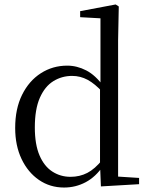

<svg xmlns="http://www.w3.org/2000/svg" viewBox="-20 -825 669 860"><path d="M267 15Q204 15 154.5 -19Q105 -53 76.5 -113Q48 -173 48 -252Q48 -338 79 -400.5Q110 -463 163 -497Q216 -531 281 -531Q325 -531 366.5 -509.5Q408 -488 444 -438H453L441 -411Q405 -450 372.5 -467.5Q340 -485 303 -485Q257 -485 219 -461.5Q181 -438 158.5 -387Q136 -336 136 -254Q136 -178 157 -129Q178 -80 214.5 -56.5Q251 -33 296 -33Q337 -33 371 -50.5Q405 -68 439 -110L452 -82H442Q409 -33 364 -9Q319 15 267 15ZM432 10 428 -89V-92V-431L430 -440V-743L339 -748V-775L498 -805L512 -796L509 -644V-34L603 -28V0Z"/></svg>

Font: Noto Serif KR ExtraLight
Style: Regular
Weight: 400
Version: Version 2.002-H1;hotconv 1.1.0;makeotfexe 2.6.0